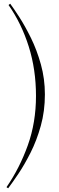

<svg xmlns="http://www.w3.org/2000/svg" viewBox="-20 -823 319 1035"><path d="M24 192 15 186Q86 83 130 -40Q174 -163 174 -306Q174 -448 135 -572Q96 -696 26 -796L35 -803Q53 -779 84 -731Q115 -683 147 -618Q179 -553 200.5 -475.5Q222 -398 222 -314Q222 -224 200 -145Q178 -66 145 -0.5Q112 65 79 114Q46 163 24 192Z"/></svg>

Font: Literata 72pt ExtraLight
Style: Regular
Weight: 200
Designer: Latin by Veronika Burian and Jose Scaglione. Greek by Irene Vlachou. Cyrillic by Vera Evstafieva.
Foundry: TypeTogether
Version: Version 3.002